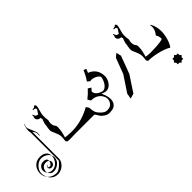

<svg xmlns="http://www.w3.org/2000/svg" viewBox="10 -1919 3412 3412"><g transform="rotate(-45 1716.5 -212.5)"><path d="M456 -653C433 -707 465 -759 465 -759L459 -765C411 -644 436 -576 436 -576V132C436 132 333 261 261 261C180 261 122 231 86 187C116 246 171 293 256 293C393 293 465 170 465 117L466 -564C467 -562 471 -555 491 -528C520 -489 504 -427 504 -427L512 -424C512 -424 520 -434 520 -476C520 -517 478 -599 456 -653ZM241 -120C304 -120 379 -87 410 -25C407 -94 359 -154 245 -154C51 -154 -13 68 86 187C66 150 57 107 57 70C57 -26 160 -120 241 -120ZM245 -9C279 -9 301 1 314 13C317 -21 299 -53 228 -53C116 -53 78 73 141 137C137 127 135 117 135 111C135 83 154 -9 245 -9ZM239 172C194 172 162 158 141 137C153 167 183 206 242 206C321 206 425 139 425 38C425 15 420 -6 410 -25C415 66 341 172 239 172ZM261 92C261 92 219 99 219 72C219 45 248 49 248 49C248 49 241 43 235 43C201 43 189 128 261 128C333 128 335 59 335 59C335 59 335 33 314 13C310 51 277 92 261 92Z M806 -83C823 -140 846 -213 846 -304C846 -367 802 -348 802 -444C802 -488 813 -494 813 -511C813 -526 794 -605 811 -681C828 -757 846 -795 846 -831C846 -868 820 -869 815 -869L796 -849L761 -841L749 -843L750 -832C750 -832 749 -824 762 -824C777 -825 808 -826 809 -786L755 -705L707 -725L686 -776L670 -768L679 -748C679 -748 664 -728 664 -699C664 -672 693 -635 745 -635L748 -629L745 -622L755 -601C755 -601 722 -520 722 -494C722 -467 705 -405 705 -358C705 -311 774 -220 774 -133C774 -83 766 -67 766 -40C766 -23 776 -11 783 -5V-4C784 -4 784 -3 785 -3C788 -1 789 0 789 0V-2C823 8 956 0 956 0V-71C956 -71 853 -73 806 -83Z M1906 -605C1916 -628 1928 -651 1936 -677L1885 -696C1858 -630 1825 -568 1784 -509L1832 -470C1862 -488 1984 -462 2021 -392C2021 -338 1959 -174 1854 -191C1721 -230 1717 -308 1719 -326L1721 -328C1735 -343 1751 -359 1764 -377L1708 -412C1665 -363 1616 -318 1563 -277L1599 -217C1600 -217 1600 -219 1602 -219C1622 -219 1752 -221 1811 -100C1864 3 1786 89 1737 101C1669 118 1628 113 1561 48C1503 -10 1491 -49 1485 -141H1489L1450 -203C1318 -129 1166 -77 1004 -71H916V0H1457C1477 4 1509 76 1526 95C1616 181 1667 177 1751 163C1817 152 1903 79 1846 -96C1830 -145 1813 -174 1813 -174C1832 -164 1856 -156 1883 -149C2016 -125 2080 -275 2080 -345C2080 -484 2010 -566 1906 -605Z M2335 -147 2138 151 2120 255 2215 228 2412 -70 2537 -405 2515 -500 2447 -443Z M2833 -83C2850 -140 2873 -213 2873 -304C2873 -367 2829 -348 2829 -444C2829 -488 2840 -494 2840 -511C2840 -526 2821 -605 2838 -681C2855 -757 2873 -795 2873 -831C2873 -868 2847 -869 2842 -869L2823 -849L2788 -841L2776 -843L2777 -832C2777 -832 2776 -824 2789 -824C2804 -825 2835 -826 2836 -786L2782 -705L2734 -725L2713 -776L2697 -768L2706 -748C2706 -748 2691 -728 2691 -699C2691 -672 2720 -635 2772 -635L2775 -629L2772 -622L2782 -601C2782 -601 2749 -520 2749 -494C2749 -467 2732 -405 2732 -358C2732 -311 2801 -220 2801 -133C2801 -83 2793 -67 2793 -40C2793 -23 2803 -11 2810 -5V-4C2811 -4 2811 -3 2812 -3C2815 -1 2816 0 2816 0V-2C2850 8 2983 0 2983 0V-71C2983 -71 2880 -73 2833 -83Z M3353 -210C3353 -287 3334 -359 3299 -422H3286C3286 -422 3320 -326 3227 -220C3227 -220 3261 -193 3261 -108C3223 -70 2924 -71 2813 -71C2812 -71 2811 -23 2811 -23V0C2943 0 3155 46 3258 113C3318 37 3353 -106 3353 -210ZM3279 320V280H3239L3211 252L3183 280H3143V320L3115 348L3143 376V416H3183L3211 444L3239 416H3279V376L3307 348Z"/></g></svg>

Font: Am-Hal
Style: Regular
Weight: 400
Designer: Multible Designers
Foundry: Kief Type Foundry
Version: Version 1.000;PS 001.000;hotconv 1.0.88;makeotf.lib2.5.64775